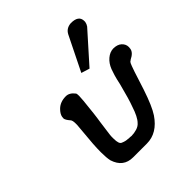

<svg xmlns="http://www.w3.org/2000/svg" viewBox="-181 -787 909 909"><g transform="rotate(-45 274.0 -332.0)"><path d="M387 -631Q401 -659 434 -661Q486 -661 486 -623Q486 -620 486 -617Q484 -605 477 -595L344 -446L302 -459ZM193 -3Q128 -3 107 -69Q102 -91 102 -128Q102 -152 104 -183L114 -299Q114 -304 114 -309Q114 -330 107 -337Q99 -346 95 -353Q91 -360 90 -365Q90 -373 91 -377Q94 -393 111 -410Q134 -433 172 -433Q196 -433 215 -408Q218 -405 218 -390Q218 -382 216 -358.5Q214 -335 208 -283Q206 -269 204.5 -255.5Q203 -242 201 -232Q196 -193 193 -172.5Q190 -152 190 -145Q190 -142 190 -141Q190 -136 190 -131Q190 -95 204 -90Q222 -82 237 -82Q239 -81 242 -81Q246 -81 250.5 -81Q255 -81 259 -80Q277 -80 295 -85.5Q313 -91 323 -103Q343 -123 360 -176Q373 -210 394 -292Q400 -321 406 -341Q412 -361 416 -371Q427 -399 447 -416Q467 -433 490 -434Q518 -434 533 -420Q548 -406 548 -387Q548 -382 547 -376Q544 -354 511 -338H512Q508 -336 505 -333.5Q502 -331 500 -326V-327Q496 -319 484.5 -285.5Q473 -252 455 -194Q441 -152 428 -122Q415 -92 403 -74Q355 -3 285 -3Z"/></g></svg>

Font: New Athena Unicode
Style: Bold Italic
Weight: 700
Designer: J. Rusten 1997; rev. by R. Hancock 2001, 2002, rev. by D. Mastronarde 2002-2021
Foundry: Society for Classical Studies (formerly American Philological Association)
Version: Version 5.008